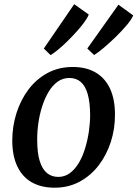

<svg xmlns="http://www.w3.org/2000/svg" viewBox="-20 -884 656 916"><path d="M326.5 -564.5Q391.5 -564.5 436.5 -538Q481.5 -511.5 505 -461Q528.5 -410.5 528.5 -338Q529 -270 508.8 -207.2Q488.5 -144.5 450.8 -95.2Q413 -46 359.8 -17.2Q306.5 11.5 240.5 11.5Q176.5 11.5 131.2 -14.5Q86 -40.5 62.5 -90.5Q39 -140.5 38.5 -211.5Q38.5 -281 58.5 -344.2Q78.5 -407.5 116 -457.2Q153.5 -507 207 -535.8Q260.5 -564.5 326.5 -564.5ZM311 -512Q279 -512 254.2 -493.8Q229.5 -475.5 211.2 -444.8Q193 -414 180.8 -375.2Q168.5 -336.5 162.8 -295.2Q157 -254 157.5 -215.5Q157.5 -154.5 169.5 -115.8Q181.5 -77 204 -58.5Q226.5 -40 258 -40Q289 -40 313.5 -58.2Q338 -76.5 356.2 -107.2Q374.5 -138 386.2 -176.8Q398 -215.5 404 -256.5Q410 -297.5 410 -336.5Q409.5 -397 398.2 -435.8Q387 -474.5 365.2 -493.2Q343.5 -512 311 -512ZM221.5 -621 189 -652.5 334 -864 403.5 -814.5Q397.5 -799 382 -777.8Q366.5 -756.5 345.5 -733.2Q324.5 -710 302 -687.8Q279.5 -665.5 258.2 -648Q237 -630.5 221.5 -621ZM429 -621.5 396.5 -652.5 545 -861.5 615.5 -810.5Q607 -790.5 583.8 -763Q560.5 -735.5 531.2 -707Q502 -678.5 474.2 -655.2Q446.5 -632 429 -621.5Z"/></svg>

Font: Merriweather 28pt Medium
Style: Italic
Weight: 500
Italic angle: -7.8°
Version: Version 2.101